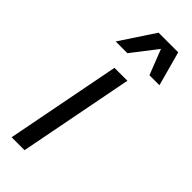

<svg xmlns="http://www.w3.org/2000/svg" viewBox="-242 -759 788 788"><g transform="rotate(45 152.5 -365.0)"><path d="M27 0H102L199 -500H124ZM51 -580H119L204 -690L247 -580H305L264 -730H150Z"/></g></svg>

Font: Uncut Sans
Style: Italic
Weight: 400
Italic angle: -11°
Designer: Kasper Nordkvist
Foundry: UNCUT.wtf
Version: Version 1.304;Glyphs 3.2 (3246)